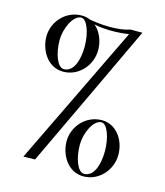

<svg xmlns="http://www.w3.org/2000/svg" viewBox="-100 -712 688 799"><g transform="rotate(15 244.5 -312.5)"><path d="M155 -635C215 -635 257 -578 257 -513C257 -447 205 -389 139 -389C71 -389 34 -455 34 -513C34 -574 83 -635 155 -635ZM155 -626C119 -626 91 -561 91 -513C91 -455 111 -400 139 -400C182 -400 199 -457 199 -513C199 -574 178 -626 155 -626ZM188 -611 179 -620C173 -626 151 -636 163 -633C242 -615 320 -615 365 -631H416C416 -631 227 -229 121 -6L71 -5L364 -611C364 -611 266 -594 193 -619C174 -626 188 -618 188 -611ZM349 -236C409 -236 451 -179 451 -114C451 -48 399 10 333 10C265 10 228 -56 228 -114C228 -175 277 -236 349 -236ZM349 -227C313 -227 285 -162 285 -114C285 -56 305 -1 333 -1C376 -1 393 -58 393 -114C393 -175 372 -227 349 -227Z"/></g></svg>

Font: Open Baskerville 0.0.53
Style: Normal
Weight: 400
Designer: Isaac Moore, James Puckett, Rob Mientjes
Foundry: The Open Baskerville Project
Version: 0.0.53 (g939f078)